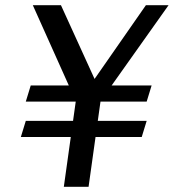

<svg xmlns="http://www.w3.org/2000/svg" viewBox="-20 -717 667 737"><path d="M214 -697 343 -414 540 -697H627L366 -329L320 0H225L271 -329L106 -697ZM98 -389H562L543 -327H79ZM79 -253H543L524 -191H60Z"/></svg>

Font: Rosario
Style: Italic
Weight: 400
Italic angle: -8.05°
Designer: Hector Gatti
Foundry: Omnibus Type
Version: Version 1.201